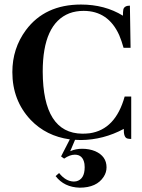

<svg xmlns="http://www.w3.org/2000/svg" viewBox="-20 -616 634 858"><path d="M533.2 -40Q532.2 -2 548.8 2.9Q555.7 4.9 566.4 4.9V-184.6H537.1Q496.1 -37.1 380.9 -20.5Q364.3 -18.6 347.7 -18.6Q171.9 -20.5 170.9 -295.9Q170.9 -509.8 290 -556.6Q319.3 -567.4 353.5 -567.4Q463.9 -567.4 512.7 -459Q523.4 -433.6 532.2 -402.3H563.5L560.5 -590.8Q536.1 -590.8 531.2 -574.2Q529.3 -564.5 529.3 -545.9Q448.2 -595.7 341.8 -595.7Q180.7 -595.7 95.7 -481.4Q35.2 -399.4 35.2 -293.9Q35.2 -167 117.2 -80.1Q186.5 -7.8 292 6.8L252.9 83L266.6 92.8Q292 75.2 314.5 75.2Q350.6 75.2 357.4 116.2Q358.4 124 358.4 130.9Q358.4 185.5 320.3 194.3Q314.5 195.3 309.6 195.3Q273.4 194.3 244.1 157.2L228.5 170.9Q266.6 220.7 335.9 222.7Q412.1 222.7 443.4 173.8Q456.1 154.3 456.1 131.8Q456.1 82 405.3 59.6Q378.9 48.8 346.7 48.8Q318.4 48.8 293.9 59.6L315.4 8.8Q325.2 9.8 341.8 9.8Q442.4 8.8 533.2 -40Z"/></svg>

Font: Abhaya Libre
Style: Bold
Weight: 700
Designer: Pushpananda Ekanayake, Sol Matas, Pathum Egodawatta
Foundry: Mooniak
Version: Version 1.050 ; ttfautohint (v1.6)